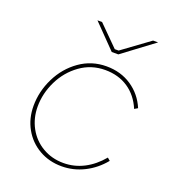

<svg xmlns="http://www.w3.org/2000/svg" viewBox="-132 -824 849 934"><g transform="rotate(20 292.0 -356.5)"><path d="M63 -223Q63 -298 97.5 -368Q132 -438 193.5 -481.5Q255 -525 332 -525Q406 -525 462 -487.5Q518 -450 545 -386L528 -376Q502 -438 451.5 -472Q401 -506 332 -506Q260 -506 203 -465Q146 -424 114.5 -359.5Q83 -295 83 -227Q83 -167 110 -117.5Q137 -68 185.5 -39.5Q234 -11 294 -11Q350 -11 399.5 -36.5Q449 -62 489 -110L503 -98Q462 -48 407 -20.5Q352 7 291 7Q226 7 174 -23Q122 -53 92.5 -105.5Q63 -158 63 -223ZM213 -720H237L340 -617H360L501 -720H527L365 -599H331Z"/></g></svg>

Font: Fixel Italic Variable 20240409 Display Thin
Style: Italic
Weight: 100
Italic angle: -10°
Designer: AlfaBravo + MacPaw
Foundry: Kyrylo Tkachov, Marchela Mozhyna, Serhii Makarenko, Maria Weinstein, Zakhar Kryvoshyya
Version: Version 1.211;Glyphs 3.2 (3225)